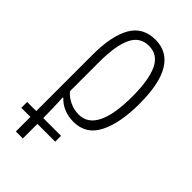

<svg xmlns="http://www.w3.org/2000/svg" viewBox="-240 -608 910 910"><g transform="rotate(45 215.5 -153.0)"><path d="M65.4 234.9V137.2H4.4V98.1H65.4V-281.2Q65.4 -405.8 104 -473.4Q142.6 -541 226.6 -541Q305.2 -541 346.2 -474.4Q387.2 -407.7 387.2 -272.5Q387.2 -142.6 348.4 -66.4Q309.6 9.8 225.6 9.8Q190.9 9.8 161.6 -2.4Q132.3 -14.6 112.3 -36.6H108.4Q110.4 -4.9 111.1 24.4Q111.8 53.7 112.3 98.1H231.4V137.2H112.3V234.9ZM218.8 -32.2Q279.3 -32.2 309.1 -93.3Q338.9 -154.3 338.9 -272.5Q338.9 -382.8 312 -440.7Q285.2 -498.5 224.6 -498.5Q164.6 -498.5 138.2 -442.1Q111.8 -385.7 111.8 -278.3V-81.5Q128.9 -60.1 158.2 -46.1Q187.5 -32.2 218.8 -32.2Z"/></g></svg>

Font: Open Sans Condensed Light
Style: Regular
Weight: 300
Width: 3
Designer: Monotype Design Team
Foundry: Monotype Imaging Inc.
Version: Version 3.003; ttfautohint (v1.8.4)